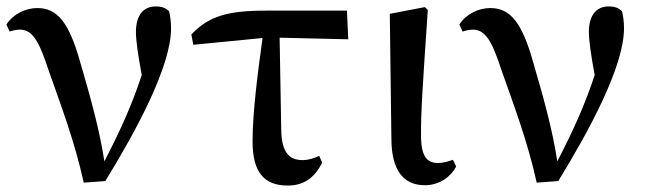

<svg xmlns="http://www.w3.org/2000/svg" viewBox="-20 -561 2002 596"><path d="M10 -463C19 -466 30 -469 42 -469C80 -469 101 -434 129 -348C169 -234 211 -125 240 6L307 1C402 -154 511 -354 511 -473C511 -497 508 -511 505 -526C494 -536 484 -541 463 -541C424 -541 402 -512 402 -462C402 -435 408 -393 420 -328C390 -237 356 -161 304 -60C289 -159 260 -262 229 -368C194 -493 157 -536 96 -536C60 -536 21 -518 0 -485Z M848 -444 1061 -439 1057 -528H805C687 -528 628 -511 574 -454L580 -422L795 -443C781 -341 764 -215 764 -122C764 -25 801 15 873 15C922 15 956 -8 980 -56L971 -77C956 -70 937 -64 920 -64C879 -64 854 -86 853 -158Z M1299 14C1345 14 1381 -14 1396 -44L1386 -65C1372 -60 1356 -55 1340 -55C1308 -55 1288 -72 1287 -135C1286 -209 1292 -295 1308 -530L1299 -539L1190 -518L1195 -127C1196 -30 1234 14 1299 14Z M1416 -463C1425 -466 1436 -469 1448 -469C1486 -469 1507 -434 1535 -348C1575 -234 1617 -125 1646 6L1713 1C1808 -154 1917 -354 1917 -473C1917 -497 1914 -511 1911 -526C1900 -536 1890 -541 1869 -541C1830 -541 1808 -512 1808 -462C1808 -435 1814 -393 1826 -328C1796 -237 1762 -161 1710 -60C1695 -159 1666 -262 1635 -368C1600 -493 1563 -536 1502 -536C1466 -536 1427 -518 1406 -485Z"/></svg>

Font: Source Han Serif CN SemiBold
Style: Regular
Weight: 600
Designer: Ryoko NISHIZUKA 西塚涼子 (kana & ideographs); Frank Grießhammer (Latin, Greek & Cyrillic); Wenlong ZHANG 张文龙 (bopomofo); San
Foundry: Adobe Systems Incorporated
Version: Version 1.000;PS 1;hotconv 16.6.53;makeotf.lib2.5.65590